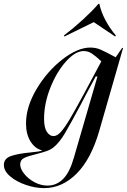

<svg xmlns="http://www.w3.org/2000/svg" viewBox="-128 -765 654 989"><path d="M117 191Q162 191 196 158Q230 125 252 49L374 -371H365L315 -278L289 -228Q233 -123 205.5 -77Q178 -31 149 -7Q133 6 113 13Q93 20 58 29Q16 39 -4 49Q-24 59 -24 82Q-24 104 -3.5 130Q17 156 49.5 173.5Q82 191 117 191ZM31 20Q72 16 87 12V9Q53 1 29.5 -36Q6 -73 6 -129Q6 -215 60.5 -306.5Q115 -398 193.5 -459Q272 -520 337 -520Q366 -520 390 -509.5Q414 -499 468 -470L501 -518H506L383 -90Q341 55 266.5 129.5Q192 204 99 204Q54 204 5.5 187.5Q-43 171 -75.5 143.5Q-108 116 -108 85Q-108 51 -71 38.5Q-34 26 31 20ZM148 -64Q166 -64 185.5 -85.5Q205 -107 231.5 -151.5Q258 -196 305 -283L394 -449Q365 -476 345.5 -489Q326 -502 303 -502Q260 -502 212 -448.5Q164 -395 131.5 -313.5Q99 -232 99 -153Q99 -107 113.5 -85.5Q128 -64 148 -64ZM379 -745H384Q392 -705 415 -661.5Q438 -618 469 -582L465 -577L355 -651L204 -577L201 -582Q251 -620 298.5 -663.5Q346 -707 379 -745Z"/></svg>

Font: Nyght Serif Italic
Style: Regular
Weight: 400
Italic angle: -16°
Designer: Maksym Kobuzan
Version: Version 0.410